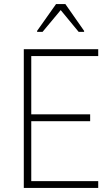

<svg xmlns="http://www.w3.org/2000/svg" viewBox="-20 -932 555 952"><path d="M98 0V-688H467V-654H135V-365H427V-331H135V-34H467V0ZM164 -774V-779L258 -912H304L397 -779V-774H370L281 -882L191 -774Z"/></svg>

Font: Saira Thin SemiCondensed
Style: Regular
Weight: 100
Width: 4
Version: Version 1.101